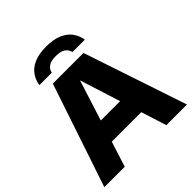

<svg xmlns="http://www.w3.org/2000/svg" viewBox="-246 -1123 1296 1296"><g transform="rotate(-45 402.0 -474.5)"><path d="M7 0 255.5 -740H548L796 0H599L391.5 -655H410L202 0ZM209 -181.5 254 -335H548.5L592.5 -181.5ZM184 -797Q190.5 -841 215.5 -875.5Q240.5 -910 286.2 -929.5Q332 -949 401 -949Q469.5 -949 515.2 -929.2Q561 -909.5 586.2 -875.2Q611.5 -841 618 -797H500Q493.5 -825.5 470.2 -841.5Q447 -857.5 401 -857.5Q355 -857.5 331.8 -841.5Q308.5 -825.5 302 -797Z"/></g></svg>

Font: Encode Sans SemiExpanded ExtraBold
Style: Regular
Weight: 800
Width: 6
Designer: Multiple Designers
Foundry: Impallari Type
Version: Version 3.002